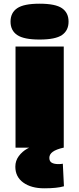

<svg xmlns="http://www.w3.org/2000/svg" viewBox="-20 -799 428 1039"><path d="M194 -585Q109 -585 73 -609.5Q37 -634 37 -682Q37 -730 73 -754.5Q109 -779 194 -779Q280 -779 315.5 -754.5Q351 -730 351 -682Q351 -634 315.5 -609.5Q280 -585 194 -585ZM64 0V-547H325V0ZM219 220Q149 220 106 189Q63 158 63 103Q63 71 81.5 46Q100 21 127.5 5.5Q155 -10 182 -16L324 0Q284 9 265.5 22.5Q247 36 247 55Q247 74 260 81.5Q273 89 296 89Q303 89 309 88.5Q315 88 320 87L326 209Q289 220 219 220Z"/></svg>

Font: Georama Extra Expanded ExtraBold
Style: Regular
Weight: 800
Width: 8
Designer: Jean-Baptiste Levee
Foundry: Production Type
Version: Version 1.000